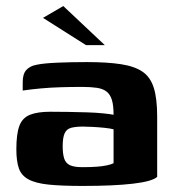

<svg xmlns="http://www.w3.org/2000/svg" viewBox="-20 -609 574 634"><path d="M253 5Q183 5 140 0.5Q97 -4 73.5 -17Q50 -30 42 -54Q34 -78 34 -116Q34 -167 44 -193.5Q54 -220 79 -230Q104 -240 146 -240Q171 -240 203.5 -239.5Q236 -239 267.5 -238Q299 -237 322.5 -234.5Q346 -232 355 -230Q355 -261 349.5 -279Q344 -297 332 -306.5Q320 -316 300 -319Q280 -322 251 -322Q216 -322 181.5 -321Q147 -320 114.5 -317Q82 -314 55 -310V-338Q55 -365 67 -378Q79 -391 100 -395Q123 -400 168.5 -402Q214 -404 267 -404Q334 -404 379.5 -397Q425 -390 451 -372Q477 -354 488 -318.5Q499 -283 499 -224V-25Q483 -10 419.5 -2.5Q356 5 253 5ZM252 -57Q280 -57 299.5 -58.5Q319 -60 333 -63Q347 -66 355 -70V-182Q344 -185 324.5 -187Q305 -189 285 -190Q265 -191 254 -191Q230 -191 215 -187Q200 -183 193.5 -169Q187 -155 187 -126Q187 -101 192 -85.5Q197 -70 211 -63.5Q225 -57 252 -57ZM264 -460 122 -550 189 -589 326 -460Z"/></svg>

Font: Genos
Style: Bold
Weight: 700
Designer: Robert E. Leuschke
Foundry: Robert E. Leuschke
Version: Version 1.010